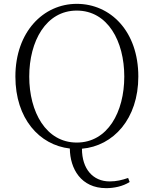

<svg xmlns="http://www.w3.org/2000/svg" viewBox="-20 -759 799 998"><path d="M379 -18C219 -18 132 -177 132 -361C132 -545 219 -704 379 -704C540 -704 626 -545 626 -361C626 -177 540 -18 379 -18ZM532 219C572 219 618 210 654 187L646 166C614 177 585 184 550 184C463 184 406 119 406 14C569 0 699 -141 699 -361C699 -597 554 -739 379 -739C205 -739 60 -593 60 -361C60 -142 185 -5 343 13C344 118 401 219 532 219Z"/></svg>

Font: Noto Serif CJK HK ExtraLight
Style: Regular
Weight: 200
Designer: Ryoko NISHIZUKA 西塚涼子 (kana & ideographs); Frank Grießhammer (Latin, Greek & Cyrillic); Wenlong ZHANG 张文龙 (bopomofo); San
Foundry: Adobe
Version: Version 2.001;hotconv 1.1.0;makeotfexe 2.6.0